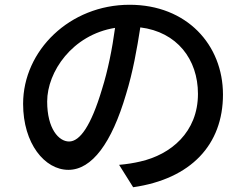

<svg xmlns="http://www.w3.org/2000/svg" viewBox="-20 -748 1040 806"><path d="M463 -631C451 -543 433 -452 408 -373C362 -219 315 -154 270 -154C227 -154 178 -207 178 -322C178 -446 283 -602 463 -631ZM569 -633C723 -614 811 -499 811 -354C811 -193 697 -99 569 -70C544 -64 514 -59 480 -56L539 38C782 3 916 -141 916 -351C916 -560 764 -728 524 -728C273 -728 77 -536 77 -312C77 -145 168 -35 267 -35C366 -35 449 -148 509 -352C538 -446 555 -543 569 -633Z"/></svg>

Font: Noto Sans CJK TC Medium
Style: Regular
Weight: 500
Designer: Ryoko NISHIZUKA 西塚涼子 (kana, bopomofo & ideographs); Paul D. Hunt (Latin, Greek & Cyrillic); Sandoll Communications 산돌커뮤니
Foundry: Adobe
Version: Version 2.004;hotconv 1.0.118;makeotfexe 2.5.65603